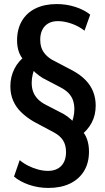

<svg xmlns="http://www.w3.org/2000/svg" viewBox="-20 -735 519 945"><path d="M218 190Q168 190 123 174.5Q78 159 49 134L77 53Q94 68 117.5 80Q141 92 166.5 99Q192 106 216 106Q258 106 281.5 81.5Q305 57 305 13Q305 -20 291 -43Q277 -66 246 -83L145 -137Q111 -157 85 -182Q59 -207 45 -239Q31 -271 31 -310Q31 -357 51 -396.5Q71 -436 110 -464L102 -435Q83 -452 73.5 -478Q64 -504 64 -536Q64 -591 87.5 -631.5Q111 -672 155 -693.5Q199 -715 259 -715Q307 -715 350.5 -701Q394 -687 424 -663L396 -584Q368 -606 332.5 -618.5Q297 -631 265 -631Q224 -631 201 -606.5Q178 -582 178 -539Q178 -503 194 -479.5Q210 -456 236 -441L337 -388Q376 -367 401.5 -340.5Q427 -314 439 -282.5Q451 -251 451 -215Q451 -168 431 -130.5Q411 -93 373 -65L381 -93Q399 -77 408.5 -49.5Q418 -22 418 11Q418 67 393.5 107Q369 147 324.5 168.5Q280 190 218 190ZM136 -328Q136 -302 143.5 -282.5Q151 -263 166.5 -247Q182 -231 206 -219L293 -174Q312 -163 328.5 -148Q345 -133 354 -117L323 -114Q335 -133 340.5 -154.5Q346 -176 346 -197Q346 -221 339.5 -240.5Q333 -260 318 -276Q303 -292 276 -306L190 -351Q171 -363 155 -377Q139 -391 128 -407L159 -410Q147 -393 141.5 -371Q136 -349 136 -328Z"/></svg>

Font: Nunito Sans 7pt Condensed
Style: Bold
Weight: 700
Width: 3
Designer: Vernon Adams
Foundry: Vernon Adams
Version: Version 3.101;gftools[0.9.27]